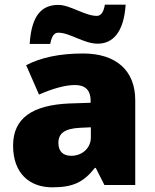

<svg xmlns="http://www.w3.org/2000/svg" viewBox="-20 -843 663 822"><path d="M107 -655H195C203 -698 218 -703 230 -703C279 -703 339 -656 398 -656C462 -656 510 -703 518 -823H429C422 -781 406 -775 394 -775C344 -775 280 -822 230 -822C158 -822 115 -777 107 -655ZM336 -614C236 -614 156 -597 92 -564L147 -438C201 -462 257 -479 301 -479C342 -479 368 -460 368 -411V-403L276 -400C120 -393 36 -338 36 -220C36 -99 108 -41 204 -41C296 -41 339 -65 386 -124H390L427 -51H559V-414C559 -542 476 -614 336 -614ZM325 -296 369 -298V-255C369 -208 331 -176 285 -176C252 -176 230 -193 230 -231C230 -271 255 -293 325 -296Z"/></svg>

Font: Noto Sans Tamil UI Black
Style: Regular
Weight: 900
Designer: Jelle Bosma - Monotype Design Team
Foundry: Monotype Imaging Inc.
Version: Version 2.004